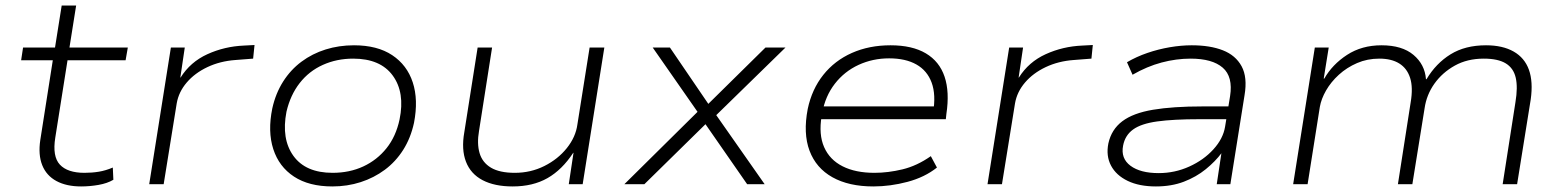

<svg xmlns="http://www.w3.org/2000/svg" viewBox="-20 -663 5632 691"><path d="M272 8Q219 8 183 -11.5Q147 -31 132 -68.5Q117 -106 125 -159L170 -446H56L63 -492H178L202 -643H254L230 -492H440L432 -446H223L179 -168Q168 -100 195.5 -70.5Q223 -41 284 -41Q311 -41 335.5 -45Q360 -49 386 -60L388 -16Q366 -3 334.5 2.5Q303 8 272 8Z M517 0 595 -492H645L629 -384H630Q665 -440 726.5 -468Q788 -496 858 -499L896 -501L891 -452L827 -447Q772 -443 726.5 -421.5Q681 -400 652 -366Q623 -332 616 -291L569 0Z M1176 8Q1092 8 1038 -27.5Q984 -63 963.5 -126.5Q943 -190 960 -273Q972 -327 999 -369.5Q1026 -412 1065 -441Q1104 -470 1152 -485Q1200 -500 1254 -500Q1338 -500 1391.5 -464.5Q1445 -429 1465.5 -366.5Q1486 -304 1470 -221Q1458 -166 1431 -123.5Q1404 -81 1365 -52Q1326 -23 1278 -7.5Q1230 8 1176 8ZM1177 -41Q1238 -41 1287.5 -64Q1337 -87 1371 -129.5Q1405 -172 1418 -233Q1438 -330 1393.5 -391Q1349 -452 1251 -452Q1192 -452 1142 -429.5Q1092 -407 1058.5 -364Q1025 -321 1011 -261Q992 -163 1036 -102Q1080 -41 1177 -41Z M1825 8Q1760 8 1717 -14.5Q1674 -37 1657 -81Q1640 -125 1651 -187L1699 -492H1751L1704 -192Q1696 -146 1706 -112Q1716 -78 1747 -59.5Q1778 -41 1833 -41Q1890 -41 1939 -65.5Q1988 -90 2020 -130Q2052 -170 2058 -215L2102 -492H2155L2077 0H2027L2044 -113H2043Q2003 -52 1950.5 -22Q1898 8 1825 8Z M2227 0 2498 -268 2504 -241 2329 -492H2391L2530 -288H2528L2735 -492H2807L2553 -244L2547 -264L2732 0H2669L2519 -216L2520 -217L2299 0Z M3123 8Q3035 8 2976 -25Q2917 -58 2893.5 -120.5Q2870 -183 2887 -271Q2902 -342 2943 -393.5Q2984 -445 3046 -472.5Q3108 -500 3185 -500Q3263 -500 3312 -471Q3361 -442 3379.5 -387Q3398 -332 3386 -253L3384 -234H2915L2923 -280H3368L3338 -257Q3349 -322 3333 -365.5Q3317 -409 3278 -431Q3239 -453 3180 -453Q3121 -453 3070 -429.5Q3019 -406 2984.5 -361.5Q2950 -317 2939 -256L2937 -245Q2926 -179 2946 -133.5Q2966 -88 3012.5 -64.5Q3059 -41 3127 -41Q3176 -41 3228 -53.5Q3280 -66 3330 -101L3352 -60Q3308 -25 3246 -8.5Q3184 8 3123 8Z M3534 0 3612 -492H3662L3646 -384H3647Q3682 -440 3743.5 -468Q3805 -496 3875 -499L3913 -501L3908 -452L3844 -447Q3789 -443 3743.5 -421.5Q3698 -400 3669 -366Q3640 -332 3633 -291L3586 0Z M4140 8Q4080 8 4038.5 -12Q3997 -32 3978.5 -67Q3960 -102 3969 -147Q3980 -197 4019 -226.5Q4058 -256 4129.5 -268Q4201 -280 4308 -280H4415L4407 -234H4297Q4203 -234 4145 -226Q4087 -218 4058 -197Q4029 -176 4022 -139Q4013 -93 4048.5 -66.5Q4084 -40 4150 -40Q4208 -40 4260 -63.5Q4312 -87 4347 -125.5Q4382 -164 4389 -207L4407 -317Q4418 -387 4380.5 -419.5Q4343 -452 4265 -452Q4213 -452 4160.5 -438Q4108 -424 4056 -394L4036 -439Q4070 -459 4109.5 -472.5Q4149 -486 4190 -493Q4231 -500 4269 -500Q4335 -500 4381 -482Q4427 -464 4448.5 -424.5Q4470 -385 4459 -320L4408 0H4359L4376 -113H4377Q4354 -82 4319.5 -54Q4285 -26 4240.5 -9Q4196 8 4140 8Z M4634 0 4712 -492H4762L4744 -380H4746Q4775 -431 4828 -465.5Q4881 -500 4952 -500Q5026 -500 5067 -465.5Q5108 -431 5112 -378H5114Q5148 -435 5200.5 -467.5Q5253 -500 5328 -500Q5388 -500 5427.5 -477.5Q5467 -455 5482.5 -412Q5498 -369 5489 -305L5440 0H5388L5434 -295Q5443 -349 5435 -383.5Q5427 -418 5399 -435Q5371 -452 5320 -452Q5261 -452 5216 -427Q5171 -402 5142.5 -362Q5114 -322 5107 -273L5063 0H5011L5057 -295Q5066 -348 5055 -382.5Q5044 -417 5016 -434.5Q4988 -452 4944 -452Q4901 -452 4864 -436Q4827 -420 4798.5 -394Q4770 -368 4752.5 -337.5Q4735 -307 4730 -278L4686 0Z"/></svg>

Font: Nunito Sans 7pt SemiExpanded ExtraLight
Style: Italic
Weight: 250
Width: 6
Italic angle: -9°
Designer: Vernon Adams
Foundry: Vernon Adams
Version: Version 3.101;gftools[0.9.27]